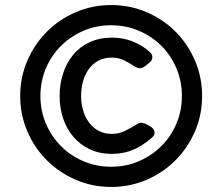

<svg xmlns="http://www.w3.org/2000/svg" viewBox="-20 -730 880 760"><path d="M420 10Q345 10 279.5 -18.5Q214 -47 165 -96Q116 -145 88 -210.5Q60 -276 60 -350Q60 -425 88.5 -490.5Q117 -556 166 -605Q215 -654 280.5 -682Q346 -710 420 -710Q495 -710 561 -681.5Q627 -653 675.5 -604Q724 -555 752 -489.5Q780 -424 780 -350Q780 -275 751.5 -209.5Q723 -144 674 -95Q625 -46 559.5 -18Q494 10 420 10ZM420 -70Q479 -70 530 -92Q581 -114 619 -152Q657 -190 678.5 -241Q700 -292 700 -350Q700 -409 678 -460.5Q656 -512 618 -549.5Q580 -587 529 -608.5Q478 -630 420 -630Q361 -630 310 -608Q259 -586 221 -548Q183 -510 161.5 -459Q140 -408 140 -350Q140 -291 162 -240Q184 -189 222 -151Q260 -113 311 -91.5Q362 -70 420 -70ZM423 -121Q373 -121 334.5 -139.5Q296 -158 269.5 -189.5Q243 -221 229.5 -262.5Q216 -304 216 -350Q216 -398 230 -440Q244 -482 270 -513.5Q296 -545 335 -563Q374 -581 423 -581Q508 -581 572 -525Q584 -515 583 -502Q582 -489 569 -480L553 -467Q543 -460 533 -460Q524 -460 513 -467Q492 -481 470.5 -491.5Q449 -502 423 -502Q391 -502 368 -489Q345 -476 330 -454.5Q315 -433 308 -405.5Q301 -378 301 -350Q301 -322 308.5 -295Q316 -268 331 -247Q346 -226 369 -213Q392 -200 423 -200Q451 -200 475 -212Q499 -224 522 -238Q530 -244 541 -244Q546 -244 556 -240L574 -230Q589 -222 591.5 -208.5Q594 -195 580 -184Q546 -154 508 -137.5Q470 -121 423 -121Z"/></svg>

Font: Higure Gothic Black
Style: Regular
Weight: 900
Designer: Yoshimichi Ohira
Foundry: Positype
Version: Version 1.000